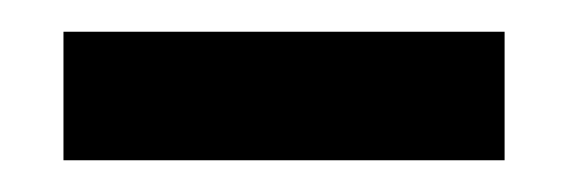

<svg xmlns="http://www.w3.org/2000/svg" viewBox="-20 -725 358 121"><path d="M20 -624V-705H298V-624Z"/></svg>

Font: Bricolage Grotesque 96pt ExtraBold Medium
Style: Regular
Weight: 500
Version: Version 1.001;gftools[0.9.33.dev8+g029e19f]